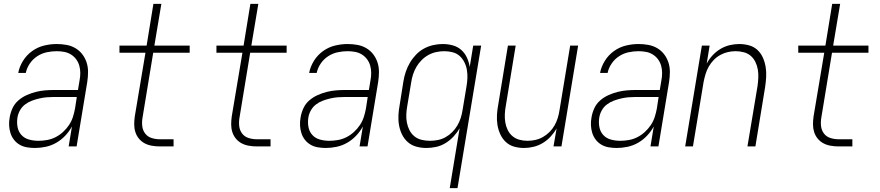

<svg xmlns="http://www.w3.org/2000/svg" viewBox="-20 -755 4540 990"><path d="M160 8Q139 8 118.5 4.5Q98 1 81 -9Q64 -19 52 -34.5Q40 -50 34 -69Q28 -88 27 -108.5Q26 -129 30 -150Q34 -174 44.5 -197Q55 -220 74.5 -237Q94 -254 117.5 -264.5Q141 -275 164.5 -281Q188 -287 212 -289Q236 -291 260 -291H382L390 -339Q394 -359 394 -378.5Q394 -398 389 -416Q384 -434 373 -449Q362 -464 346 -474Q330 -484 311 -487.5Q292 -491 272 -491Q247 -491 221 -485.5Q195 -480 172 -465Q149 -450 133.5 -427Q118 -404 113 -379H74Q80 -411 98.5 -441Q117 -471 145.5 -491.5Q174 -512 207 -520Q240 -528 272 -528Q298 -528 323 -523.5Q348 -519 369 -506.5Q390 -494 404.5 -475Q419 -456 426.5 -433Q434 -410 434 -384.5Q434 -359 430 -333L375 0H334L351 -103Q337 -77 316 -55Q295 -33 269.5 -18.5Q244 -4 215.5 2Q187 8 160 8ZM178 -29Q200 -29 222.5 -33Q245 -37 266 -47.5Q287 -58 305 -74.5Q323 -91 336 -110.5Q349 -130 356 -152Q363 -174 367 -196L376 -255H260Q241 -255 222 -253.5Q203 -252 183.5 -247.5Q164 -243 145 -236Q126 -229 109.5 -216.5Q93 -204 83 -186Q73 -168 70 -149Q66 -124 70.5 -100Q75 -76 90.5 -59Q106 -42 129.5 -35.5Q153 -29 178 -29Z M804 0Q784 0 763.5 -3.5Q743 -7 726 -16Q709 -25 696.5 -40Q684 -55 678 -74Q672 -93 672 -113.5Q672 -134 675 -155L730 -483H596V-520H736L771 -735H812L776 -520H958V-483H770L715 -149Q711 -126 713.5 -104.5Q716 -83 728.5 -66.5Q741 -50 761.5 -43.5Q782 -37 804 -37H875V0Z M1304 0Q1284 0 1263.5 -3.5Q1243 -7 1226 -16Q1209 -25 1196.5 -40Q1184 -55 1178 -74Q1172 -93 1172 -113.5Q1172 -134 1175 -155L1230 -483H1096V-520H1236L1271 -735H1312L1276 -520H1458V-483H1270L1215 -149Q1211 -126 1213.5 -104.5Q1216 -83 1228.5 -66.5Q1241 -50 1261.5 -43.5Q1282 -37 1304 -37H1375V0Z M1660 8Q1639 8 1618.5 4.5Q1598 1 1581 -9Q1564 -19 1552 -34.5Q1540 -50 1534 -69Q1528 -88 1527 -108.5Q1526 -129 1530 -150Q1534 -174 1544.5 -197Q1555 -220 1574.5 -237Q1594 -254 1617.5 -264.5Q1641 -275 1664.5 -281Q1688 -287 1712 -289Q1736 -291 1760 -291H1882L1890 -339Q1894 -359 1894 -378.5Q1894 -398 1889 -416Q1884 -434 1873 -449Q1862 -464 1846 -474Q1830 -484 1811 -487.5Q1792 -491 1772 -491Q1747 -491 1721 -485.5Q1695 -480 1672 -465Q1649 -450 1633.5 -427Q1618 -404 1613 -379H1574Q1580 -411 1598.5 -441Q1617 -471 1645.5 -491.5Q1674 -512 1707 -520Q1740 -528 1772 -528Q1798 -528 1823 -523.5Q1848 -519 1869 -506.5Q1890 -494 1904.5 -475Q1919 -456 1926.5 -433Q1934 -410 1934 -384.5Q1934 -359 1930 -333L1875 0H1834L1851 -103Q1837 -77 1816 -55Q1795 -33 1769.5 -18.5Q1744 -4 1715.5 2Q1687 8 1660 8ZM1678 -29Q1700 -29 1722.5 -33Q1745 -37 1766 -47.5Q1787 -58 1805 -74.5Q1823 -91 1836 -110.5Q1849 -130 1856 -152Q1863 -174 1867 -196L1876 -255H1760Q1741 -255 1722 -253.5Q1703 -252 1683.5 -247.5Q1664 -243 1645 -236Q1626 -229 1609.5 -216.5Q1593 -204 1583 -186Q1573 -168 1570 -149Q1566 -124 1570.5 -100Q1575 -76 1590.5 -59Q1606 -42 1629.5 -35.5Q1653 -29 1678 -29Z M2299 215 2350 -94Q2337 -71 2318.5 -51Q2300 -31 2277 -17Q2254 -3 2228.5 2.5Q2203 8 2178 8Q2151 8 2126 1Q2101 -6 2082.5 -22.5Q2064 -39 2053 -61.5Q2042 -84 2037.5 -109.5Q2033 -135 2034.5 -162Q2036 -189 2041 -215L2060 -335Q2064 -360 2072 -384Q2080 -408 2093 -430.5Q2106 -453 2124.5 -472.5Q2143 -492 2166 -504.5Q2189 -517 2214 -522.5Q2239 -528 2263 -528Q2290 -528 2315 -521Q2340 -514 2358.5 -497.5Q2377 -481 2387.5 -458Q2398 -435 2402 -410L2420 -520H2461L2339 215ZM2197 -29Q2217 -29 2237.5 -33Q2258 -37 2277 -47.5Q2296 -58 2311.5 -73.5Q2327 -89 2338 -107.5Q2349 -126 2355.5 -146.5Q2362 -167 2365 -187L2385 -307Q2389 -329 2390 -351Q2391 -373 2387.5 -394Q2384 -415 2374.5 -434Q2365 -453 2350 -466.5Q2335 -480 2314 -485.5Q2293 -491 2271 -491Q2250 -491 2229 -486.5Q2208 -482 2189 -471.5Q2170 -461 2154 -445Q2138 -429 2127 -410Q2116 -391 2109.5 -370.5Q2103 -350 2100 -329L2080 -209Q2076 -187 2075 -165.5Q2074 -144 2078 -123Q2082 -102 2091.5 -83.5Q2101 -65 2117 -52Q2133 -39 2154 -34Q2175 -29 2197 -29Z M2682 8Q2655 8 2630.5 1Q2606 -6 2588 -23Q2570 -40 2559.5 -63Q2549 -86 2545 -111Q2541 -136 2542.5 -162.5Q2544 -189 2549 -215L2599 -520H2639L2588 -209Q2584 -188 2583 -166Q2582 -144 2585.5 -123.5Q2589 -103 2598 -84.5Q2607 -66 2622.5 -53Q2638 -40 2658 -34.5Q2678 -29 2700 -29Q2720 -29 2740.5 -33.5Q2761 -38 2779.5 -48.5Q2798 -59 2813.5 -74.5Q2829 -90 2839.5 -108.5Q2850 -127 2856 -147Q2862 -167 2865 -187L2920 -520H2961L2875 0H2834L2850 -93Q2837 -70 2819 -50.5Q2801 -31 2778.5 -17.5Q2756 -4 2731 2Q2706 8 2682 8Z M3160 8Q3139 8 3118.5 4.5Q3098 1 3081 -9Q3064 -19 3052 -34.5Q3040 -50 3034 -69Q3028 -88 3027 -108.5Q3026 -129 3030 -150Q3034 -174 3044.5 -197Q3055 -220 3074.5 -237Q3094 -254 3117.5 -264.5Q3141 -275 3164.5 -281Q3188 -287 3212 -289Q3236 -291 3260 -291H3382L3390 -339Q3394 -359 3394 -378.5Q3394 -398 3389 -416Q3384 -434 3373 -449Q3362 -464 3346 -474Q3330 -484 3311 -487.5Q3292 -491 3272 -491Q3247 -491 3221 -485.5Q3195 -480 3172 -465Q3149 -450 3133.5 -427Q3118 -404 3113 -379H3074Q3080 -411 3098.5 -441Q3117 -471 3145.5 -491.5Q3174 -512 3207 -520Q3240 -528 3272 -528Q3298 -528 3323 -523.5Q3348 -519 3369 -506.5Q3390 -494 3404.5 -475Q3419 -456 3426.5 -433Q3434 -410 3434 -384.5Q3434 -359 3430 -333L3375 0H3334L3351 -103Q3337 -77 3316 -55Q3295 -33 3269.5 -18.5Q3244 -4 3215.5 2Q3187 8 3160 8ZM3178 -29Q3200 -29 3222.5 -33Q3245 -37 3266 -47.5Q3287 -58 3305 -74.5Q3323 -91 3336 -110.5Q3349 -130 3356 -152Q3363 -174 3367 -196L3376 -255H3260Q3241 -255 3222 -253.5Q3203 -252 3183.5 -247.5Q3164 -243 3145 -236Q3126 -229 3109.5 -216.5Q3093 -204 3083 -186Q3073 -168 3070 -149Q3066 -124 3070.5 -100Q3075 -76 3090.5 -59Q3106 -42 3129.5 -35.5Q3153 -29 3178 -29Z M3513 0 3599 -520H3639L3624 -427Q3636 -450 3654 -469.5Q3672 -489 3694.5 -502.5Q3717 -516 3742 -522Q3767 -528 3792 -528Q3818 -528 3843 -521Q3868 -514 3886 -497Q3904 -480 3914 -457Q3924 -434 3928 -409Q3932 -384 3930.5 -357.5Q3929 -331 3925 -305L3875 0H3834L3886 -311Q3889 -332 3890 -354Q3891 -376 3887.5 -396.5Q3884 -417 3875 -435.5Q3866 -454 3851 -467Q3836 -480 3815.5 -485.5Q3795 -491 3773 -491Q3753 -491 3733 -486.5Q3713 -482 3694 -471.5Q3675 -461 3660 -445.5Q3645 -430 3634.5 -411.5Q3624 -393 3618 -373Q3612 -353 3608 -333L3553 0Z M4304 0Q4284 0 4263.5 -3.5Q4243 -7 4226 -16Q4209 -25 4196.5 -40Q4184 -55 4178 -74Q4172 -93 4172 -113.5Q4172 -134 4175 -155L4230 -483H4096V-520H4236L4271 -735H4312L4276 -520H4458V-483H4270L4215 -149Q4211 -126 4213.5 -104.5Q4216 -83 4228.5 -66.5Q4241 -50 4261.5 -43.5Q4282 -37 4304 -37H4375V0Z"/></svg>

Font: Iosevka SS04 XLt Obl
Style: Regular
Weight: 200
Italic angle: -9°
Monospace: yes
Designer: Belleve Invis
Foundry: Belleve Invis
Version: Version 19.0.0; ttfautohint (v1.8.4)